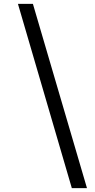

<svg xmlns="http://www.w3.org/2000/svg" viewBox="-20 -804 496 1001"><path d="M354.5 177 73.5 -784H151.5L433.5 177Z"/></svg>

Font: Merriweather 72pt Black
Style: Italic
Weight: 900
Italic angle: -7.8°
Version: Version 2.101